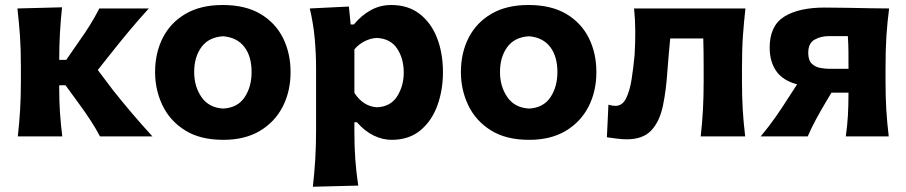

<svg xmlns="http://www.w3.org/2000/svg" viewBox="-20 -532 3536 749"><path d="M49.5 0Q55.5 -53.5 58.5 -103.8Q61.5 -154 61.5 -216V-272Q61.5 -342 57.8 -393.8Q54 -445.5 48 -499L222 -503.5Q216.5 -452 213.8 -402Q211 -352 211 -298.5H238.5L287.5 -369.5Q310.5 -401.5 330.8 -434Q351 -466.5 367.5 -499H560.5Q519.5 -454 482.2 -409.2Q445 -364.5 409.5 -319.5L361.5 -259L419.5 -182Q455.5 -136.5 494.2 -91Q533 -45.5 574.5 0H370Q354 -30.5 334 -61.2Q314 -92 292 -122L235.5 -199.5H211V-187Q211 -136.5 214 -92.2Q217 -48 223 0Z M851.5 13.5Q760.5 13.5 701.5 -23.8Q642.5 -61 613.8 -121.2Q585 -181.5 585 -251Q585 -325.5 615.2 -384.8Q645.5 -444 704.2 -478.2Q763 -512.5 848.5 -512.5Q937 -512.5 995.8 -477.8Q1054.5 -443 1084 -383.8Q1113.5 -324.5 1113.5 -251Q1113.5 -175.5 1082.8 -115.8Q1052 -56 993.5 -21.2Q935 13.5 851.5 13.5ZM851 -108.5Q906.5 -111.5 934 -152.2Q961.5 -193 961.5 -251Q961.5 -312.5 933 -349.2Q904.5 -386 851 -390.5Q795 -387.5 766.2 -348.8Q737.5 -310 737.5 -251Q737.5 -194.5 766.2 -153Q795 -111.5 851 -108.5Z M1200.5 196.5Q1206.5 143 1209.8 90.5Q1213 38 1213 -24V-266Q1213 -323 1207.8 -381.2Q1202.5 -439.5 1188.5 -499L1341 -506.5L1348 -436.5H1360.5Q1388.5 -471 1425.5 -491.8Q1462.5 -512.5 1506 -512.5Q1572 -512.5 1617 -477.8Q1662 -443 1685 -383.8Q1708 -324.5 1708 -250Q1708 -180.5 1686.2 -120.5Q1664.5 -60.5 1620 -23.5Q1575.5 13.5 1507.5 13.5Q1473 13.5 1438 -3.2Q1403 -20 1372.5 -55H1362.5V-16Q1362.5 40 1366 89.2Q1369.5 138.5 1377.5 192ZM1451 -113.5Q1504 -116 1529.5 -156.5Q1555 -197 1555 -249Q1555 -304 1529 -342.8Q1503 -381.5 1450 -384Q1427 -383 1403.8 -371.8Q1380.5 -360.5 1362.5 -339.5V-169.5Q1397 -116.5 1451 -113.5Z M2044.5 13.5Q1953.5 13.5 1894.5 -23.8Q1835.5 -61 1806.8 -121.2Q1778 -181.5 1778 -251Q1778 -325.5 1808.2 -384.8Q1838.5 -444 1897.2 -478.2Q1956 -512.5 2041.5 -512.5Q2130 -512.5 2188.8 -477.8Q2247.5 -443 2277 -383.8Q2306.5 -324.5 2306.5 -251Q2306.5 -175.5 2275.8 -115.8Q2245 -56 2186.5 -21.2Q2128 13.5 2044.5 13.5ZM2044 -108.5Q2099.5 -111.5 2127 -152.2Q2154.5 -193 2154.5 -251Q2154.5 -312.5 2126 -349.2Q2097.5 -386 2044 -390.5Q1988 -387.5 1959.2 -348.8Q1930.5 -310 1930.5 -251Q1930.5 -194.5 1959.2 -153Q1988 -111.5 2044 -108.5Z M2424.5 11.5Q2407.5 11.5 2384.5 8.5Q2361.5 5.5 2347.5 3.5L2353.5 -123.5Q2369.5 -119 2380.5 -119Q2408 -119 2422.5 -148.5Q2437 -178 2444 -223.2Q2451 -268.5 2455.5 -316.5Q2458.5 -363.5 2458.2 -410Q2458 -456.5 2453.5 -499H2888Q2882 -445.5 2878.2 -393Q2874.5 -340.5 2874.5 -266V-216Q2874.5 -154 2877.5 -103.8Q2880.5 -53.5 2887 0H2713.5Q2719.5 -53.5 2722.2 -103.8Q2725 -154 2725 -216V-266Q2725 -334.5 2723.5 -382H2594.5Q2591.5 -350.5 2588.8 -319.5Q2586 -288.5 2584 -261Q2579 -180.5 2566 -119Q2553 -57.5 2520.5 -23Q2488 11.5 2424.5 11.5Z M2947.5 0Q2978.5 -37 3004.5 -74Q3030.5 -111 3053.5 -147.5L3089.5 -203Q3033.5 -218 3008 -255Q2982.5 -292 2982.5 -346Q2982.5 -431.5 3039.2 -467Q3096 -502.5 3197 -502.5Q3240.5 -502.5 3288 -501.5Q3335.5 -500.5 3378 -499.8Q3420.5 -499 3448.5 -499Q3441.5 -445.5 3438 -393Q3434.5 -340.5 3434.5 -266V-216Q3434.5 -154 3437.5 -103.8Q3440.5 -53.5 3447 0H3279.5Q3285.5 -42.5 3287.8 -82.5Q3290 -122.5 3290 -170.5H3223.5L3200 -131Q3180.5 -98.5 3162.8 -65.5Q3145 -32.5 3131 0ZM3217 -263.5H3290V-267Q3290 -301.5 3289.8 -331.8Q3289.5 -362 3287.5 -391H3211.5Q3182 -391 3157.5 -377.2Q3133 -363.5 3133 -325.5Q3133 -296.5 3147.2 -283.2Q3161.5 -270 3181.2 -266.8Q3201 -263.5 3217 -263.5Z"/></svg>

Font: Commissioner Flair
Style: Bold
Weight: 700
Designer: Kostas Bartsokas
Foundry: Kostas Bartsokas
Version: Version 1.000; ttfautohint (v1.8.3)